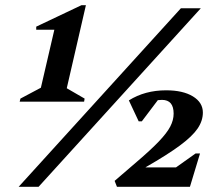

<svg xmlns="http://www.w3.org/2000/svg" viewBox="-20 -722 855 742"><path d="M56 -329 59 -341 138 -383 190 -607H120V-619L295 -702H312L238 -381L307 -341L305 -329ZM52 0 679 -690H756L129 0ZM432 0 423 -23 509 -97Q563 -143 594 -175.5Q625 -208 638 -233Q651 -258 651 -283Q651 -336 606 -336Q598 -336 590 -335L528 -253H516L478 -334Q540 -373 622 -373Q687 -373 725.5 -349.5Q764 -326 764 -287Q764 -255 743.5 -225Q723 -195 675 -159.5Q627 -124 545 -77L542 -75H660L736 -129H753L714 0Z"/></svg>

Font: Platypi
Style: Bold Italic
Weight: 700
Italic angle: -13°
Designer: David Sargent
Foundry: Bolt Cutter Type
Version: Version 1.200; ttfautohint (v1.8.4.7-5d5b)